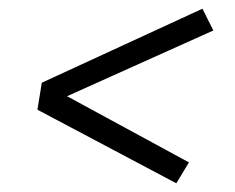

<svg xmlns="http://www.w3.org/2000/svg" viewBox="-20 -561 540 441"><path d="M385 -140 66 -309 76 -371 445 -541 470 -491 134 -340 414 -188Z"/></svg>

Font: Iosevka Curly Slab LtObl
Style: Regular
Weight: 300
Italic angle: -9°
Monospace: yes
Designer: Belleve Invis
Foundry: Belleve Invis
Version: Version 11.0.0; ttfautohint (v1.8.3)